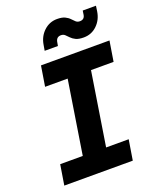

<svg xmlns="http://www.w3.org/2000/svg" viewBox="-172 -1059 943 1159"><g transform="rotate(-20 300.0 -480.0)"><path d="M36 0 57 -130H202L276 -600H131L152 -730H592L571 -600H426L352 -130H497L476 0ZM453 -800Q421 -800 402.5 -809Q384 -818 373 -830Q362 -842 352 -851Q342 -860 327 -860Q297 -860 292 -827L288 -805H203L209 -840Q217 -892 253 -926Q289 -960 338 -960Q370 -960 388.5 -951Q407 -942 418 -930Q429 -918 439 -909Q449 -900 464 -900Q493 -900 498 -928L502 -955H587L582 -920Q574 -868 538.5 -834Q503 -800 453 -800Z"/></g></svg>

Font: JetBrains Mono NL ExtraBold
Style: Italic
Weight: 800
Italic angle: -9°
Monospace: yes
Designer: Philipp Nurullin, Konstantin Bulenkov
Foundry: JetBrains
Version: Version 2.305; ttfautohint (v1.8.4.7-5d5b)